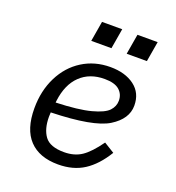

<svg xmlns="http://www.w3.org/2000/svg" viewBox="-133 -829 866 947"><g transform="rotate(20 300.0 -355.5)"><path d="M73 -209Q73 -301 109.5 -374Q146 -447 210.5 -487.5Q275 -528 357 -528Q435 -528 483.5 -491.5Q532 -455 532 -389Q532 -319 454.5 -271Q377 -223 156 -217Q155 -207 155 -194Q155 -130 182.5 -92.5Q210 -55 284 -55Q338 -55 376 -80.5Q414 -106 459 -169L514 -135Q469 -61 412.5 -24.5Q356 12 277 12Q178 12 125.5 -43.5Q73 -99 73 -209ZM163 -281 162 -271Q280 -275 344 -292Q408 -309 430 -332.5Q452 -356 452 -386Q452 -420 427.5 -441.5Q403 -463 350 -463Q272 -463 223 -416Q174 -369 163 -281ZM347 -723 329 -617H223L241 -723ZM533 -723 515 -617H409L427 -723Z"/></g></svg>

Font: iA Writer Mono V
Style: Regular
Weight: 400
Italic angle: -9.5°
Designer: Mike Abbink, Paul van der Laan, Pieter van Rosmalen
Foundry: Bold Monday
Version: Version 2.000